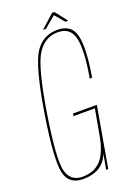

<svg xmlns="http://www.w3.org/2000/svg" viewBox="-147 -819 615 880"><g transform="rotate(-20 161.0 -378.5)"><path d="M100.5 4Q197.5 4 227 -75L213 0H223.5L275 -294.5H159L157 -282.5H261L238.5 -157Q224 -76.5 190.8 -41.8Q157.5 -7 102 -7Q40.5 -7 27.2 -68.8Q14 -130.5 47.5 -339.5Q81.5 -551 119.2 -609.8Q157 -668.5 220 -668.5Q282 -668.5 295.2 -608Q308.5 -547.5 285.5 -418.5H297Q320 -552 306.2 -615.8Q292.5 -679.5 221.5 -679.5Q149 -679.5 110 -617Q71 -554.5 36 -339.5Q2.5 -127 16.5 -61.5Q30.5 4 100.5 4ZM160.5 -701.5H175L230.5 -748L270 -701.5H284L237.5 -761H226.5Z"/></g></svg>

Font: Anybody Thin Condensed
Style: Italic
Weight: 100
Width: 3
Italic angle: -10°
Version: Version 1.113;gftools[0.9.25]